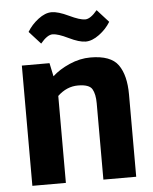

<svg xmlns="http://www.w3.org/2000/svg" viewBox="-52 -772 651 816"><g transform="rotate(-5 273.0 -364.0)"><path d="M390 -720 439 -666Q421 -636 390.5 -613.5Q360 -591 332.5 -591Q305 -591 261 -612.5Q217 -634 194.5 -634Q172 -634 143 -599L94 -653Q112 -683 141.5 -705.5Q171 -728 198.5 -728Q226 -728 271 -706.5Q316 -685 338.5 -685Q361 -685 390 -720ZM346 -522Q433 -522 464.5 -477.5Q496 -433 496 -351V0H356V-326Q356 -365 343.5 -386.5Q331 -408 283 -408Q235 -408 196 -371V0H53V-513H171L183 -456Q212 -483 256.5 -502.5Q301 -522 346 -522Z"/></g></svg>

Font: Rambla
Style: Bold
Weight: 700
Designer: Martin Sommaruga
Foundry: Martin Sommaruga
Version: Version 1.001